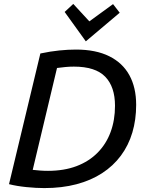

<svg xmlns="http://www.w3.org/2000/svg" viewBox="-20 -953 751 980"><path d="M206 7Q165 7 115 2Q65 -3 26 -13L186 -680Q238 -691 283 -695.5Q328 -700 368 -700Q469 -700 537.5 -666Q606 -632 640.5 -569Q675 -506 675 -418Q675 -342 655.5 -276.5Q636 -211 597 -158.5Q558 -106 501 -69Q444 -32 370 -12.5Q296 7 206 7ZM225 -81Q307 -81 370.5 -105Q434 -129 478 -173.5Q522 -218 544.5 -279Q567 -340 567 -413Q567 -510 517 -561.5Q467 -613 357 -613Q336 -613 314.5 -611Q293 -609 271 -606L147 -86Q166 -84 184.5 -82.5Q203 -81 225 -81ZM418 -742 310 -892 354 -933 436 -844 557 -932 591 -888Z"/></svg>

Font: Ubuntu Sans Medium
Style: Italic
Weight: 500
Italic angle: -13.5°
Designer: Dalton Maag Ltd
Foundry: Dalton Maag Ltd
Version: Version 1.006